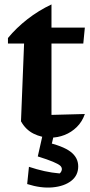

<svg xmlns="http://www.w3.org/2000/svg" viewBox="-20 -613 409 869"><path d="M213 -593V-488H364L357 -416H213V-93L364 -97Q352 -62 327.5 -38Q303 -14 272 -2Q241 10 209 10Q168 10 132 -8Q96 -26 75 -64L89 -416H16V-441Q54 -487 104 -526Q154 -565 213 -593ZM103 220 111 142Q147 154 181 161.5Q215 169 250 172Q255 168 257.5 162.5Q260 157 260 153Q260 143 251.5 136Q243 129 219.5 119Q196 109 151 95L183 29Q264 47 299 73.5Q334 100 334 140Q334 181 302.5 205.5Q271 230 218.5 235Q166 240 103 220ZM176 -16H227L201 95H151Z"/></svg>

Font: Piazzolla 24pt
Style: Bold
Weight: 700
Designer: Juan Pablo del Peral
Foundry: Huerta Tipografica
Version: Version 2.005